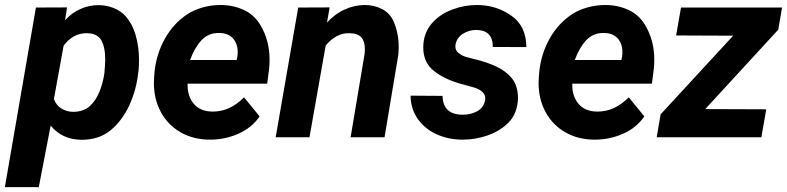

<svg xmlns="http://www.w3.org/2000/svg" viewBox="-54 -559 3206 782"><path d="M152.3 -47.4 104 203.1H-34.2L92.3 -528.3L219.2 -528.8L210.9 -476.1Q238.8 -507.3 274.2 -522.7Q309.6 -538.1 346.7 -538.1Q379.4 -538.1 408.2 -526.6Q437 -515.1 455.6 -495.1Q484.9 -462.9 498.5 -415.8Q512.2 -368.7 512.2 -314.9Q512.2 -290.5 510.3 -271.5L508.8 -260.7Q501 -191.9 472.7 -130.1Q444.3 -68.4 397.5 -29.3Q350.1 10.3 278.8 10.3Q199.7 10.3 152.3 -47.4ZM205.1 -373 165.5 -155.3Q175.8 -128.9 197.3 -116.2Q218.8 -103.5 245.1 -103.5Q264.6 -103.5 282.7 -109.9Q300.8 -116.2 312.5 -127.4Q336.9 -150.4 351.3 -186Q365.7 -221.7 371.1 -260.7Q374.5 -295.9 374.5 -317.9Q374.5 -367.2 357.9 -396Q341.3 -423.8 298.3 -423.8Q243.2 -423.8 205.1 -373Z M1003.4 -85Q971.7 -38.6 917 -14.4Q862.3 9.8 801.8 9.8Q733.4 9.8 681.4 -20.3Q629.4 -50.3 601.1 -102.8Q572.8 -155.3 572.8 -221.2Q572.8 -229 573.7 -244.6L575.2 -264.2Q582.5 -338.9 617.7 -401.6Q652.8 -464.4 710.4 -502Q736.8 -519 772 -528.8Q807.1 -538.6 844.2 -538.6Q895 -538.6 938 -519Q981 -499.5 1005.9 -458Q1043.9 -395.5 1043.9 -316.4Q1043.9 -295.9 1042 -278.3L1034.2 -218.3H710Q708.5 -168 735.4 -136.2Q762.2 -104.5 813 -104.5Q882.8 -104.5 939.9 -162.6ZM720.2 -314.5H909.7L912.6 -326.7Q914.1 -336.9 914.1 -346.7Q914.1 -381.8 894.3 -403.3Q874.5 -424.8 836.9 -424.8Q793.5 -424.8 765.6 -394Q737.8 -363.3 720.2 -314.5Z M1272.5 -373.5 1206.5 0H1068.8L1160.6 -528.3L1288.6 -528.8L1277.8 -466.8Q1309.1 -502 1349.9 -520.3Q1390.6 -538.6 1431.2 -538.6Q1470.7 -538.6 1502.2 -522Q1533.7 -505.4 1547.4 -475.1Q1569.8 -426.8 1569.8 -367.7Q1569.8 -352.5 1568.4 -336.4L1512.2 0H1374L1430.7 -337.9Q1432.1 -349.1 1432.1 -359.4Q1432.1 -390.1 1417.7 -406.7Q1403.3 -423.3 1369.6 -423.8Q1315.9 -425.8 1272.5 -373.5Z M1922.4 -158.7Q1922.4 -187 1879.9 -201.7L1834.5 -214.4Q1761.7 -232.9 1715.8 -268.1Q1669.9 -303.2 1669.9 -365.2Q1669.9 -421.4 1702.4 -460.9Q1734.9 -500.5 1789.1 -520.5Q1838.4 -538.6 1888.2 -538.6Q1967.3 -538.6 2028.8 -495.1Q2089.4 -452.6 2089.8 -367.2L1953.1 -367.7Q1953.6 -436.5 1885.7 -437Q1856 -437 1831.3 -421.4Q1806.6 -405.8 1801.3 -377.4Q1800.8 -374.5 1800.8 -369.6Q1800.8 -353 1813.5 -343Q1826.2 -333 1838.9 -328.9Q1851.6 -324.7 1879.4 -317.9Q1930.2 -305.7 1968.8 -287.4Q2007.3 -269 2031.2 -239.7Q2043 -225.1 2049.3 -204.6Q2055.7 -184.1 2055.7 -161.1Q2055.7 -132.3 2045.9 -105.5Q2036.1 -78.6 2017.1 -59.6Q1982.9 -25.4 1933.1 -7.8Q1883.3 9.8 1830.6 9.8Q1774.4 9.8 1726.3 -11.2Q1678.2 -32.2 1648.7 -73Q1619.1 -113.8 1618.2 -169.4L1748.5 -168.5Q1750 -91.8 1831.1 -91.8Q1863.8 -91.8 1889.6 -106Q1915.5 -120.1 1921.4 -149.4Q1922.4 -152.8 1922.4 -158.7Z M2570.3 -85Q2538.6 -38.6 2483.9 -14.4Q2429.2 9.8 2368.7 9.8Q2300.3 9.8 2248.3 -20.3Q2196.3 -50.3 2168 -102.8Q2139.6 -155.3 2139.6 -221.2Q2139.6 -229 2140.6 -244.6L2142.1 -264.2Q2149.4 -338.9 2184.6 -401.6Q2219.7 -464.4 2277.3 -502Q2303.7 -519 2338.9 -528.8Q2374 -538.6 2411.1 -538.6Q2461.9 -538.6 2504.9 -519Q2547.9 -499.5 2572.8 -458Q2610.8 -395.5 2610.8 -316.4Q2610.8 -295.9 2608.9 -278.3L2601.1 -218.3H2276.9Q2275.4 -168 2302.2 -136.2Q2329.1 -104.5 2379.9 -104.5Q2449.7 -104.5 2506.8 -162.6ZM2287.1 -314.5H2476.6L2479.5 -326.7Q2481 -336.9 2481 -346.7Q2481 -381.8 2461.2 -403.3Q2441.4 -424.8 2403.8 -424.8Q2360.4 -424.8 2332.5 -394Q2304.7 -363.3 2287.1 -314.5Z M2699.7 -414.6 2719.7 -528.3H3131.3L3115.7 -438L2818.4 -114.7L3066.9 -113.8L3046.9 0H2620.6L2636.7 -93.3L2932.1 -413.6Z"/></svg>

Font: Mardoto
Style: Bold Italic
Weight: 700
Italic angle: -12°
Designer: Christian Robertson, Vahan Hovhannisyan
Foundry: Google
Version: Version 1.000